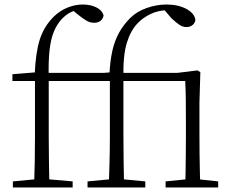

<svg xmlns="http://www.w3.org/2000/svg" viewBox="-20 -831 1033 851"><path d="M37 0V-27L154 -38H176L302 -27V0ZM131 0Q133 -56 134 -113Q135 -170 135 -226V-472H35V-502L158 -512L134 -500V-504Q138 -599 156.5 -656.5Q175 -714 218 -757Q246 -784 279.5 -797.5Q313 -811 347 -811Q381 -811 406.5 -798.5Q432 -786 439 -764Q438 -750 427 -740Q416 -730 397 -730Q380 -730 364 -739Q348 -748 326 -766L299 -788V-798H338V-789Q314 -787 294 -777Q274 -767 256 -749Q233 -725 219 -691.5Q205 -658 199.5 -607.5Q194 -557 196 -482V-226Q196 -170 197 -113Q198 -56 199 0ZM166 -472V-508H477V-472ZM368 0V-27L485 -38H508L624 -27V0ZM462 0Q464 -56 465.5 -113Q467 -170 467 -226V-472H367V-502L489 -512L465 -500Q468 -563 478.5 -608Q489 -653 508.5 -687.5Q528 -722 557 -751Q586 -780 630 -795.5Q674 -811 718 -811Q770 -811 806 -791.5Q842 -772 846 -743Q845 -730 834 -720.5Q823 -711 806 -711Q790 -711 774.5 -721.5Q759 -732 739 -751L706 -790V-797H723V-786Q681 -785 647.5 -769Q614 -753 589 -727Q558 -694 541.5 -639Q525 -584 527 -484V-226Q527 -170 528 -113Q529 -56 530 0ZM714 0V-27L823 -38H844L947 -27V0ZM801 0Q802 -24 802.5 -64.5Q803 -105 803.5 -149Q804 -193 804 -226V-285Q804 -342 803.5 -386.5Q803 -431 801 -472H497V-508H766L855 -519L868 -511L864 -377V-226Q864 -193 864.5 -149Q865 -105 866 -64.5Q867 -24 868 0Z"/></svg>

Font: Noto Serif SC ExtraLight
Style: Regular
Weight: 200
Designer: Ryoko NISHIZUKA 西塚涼子 (kana & ideographs); Frank Grießhammer (Latin, Greek & Cyrillic); Wenlong ZHANG 张文龙 (bopomofo); San
Foundry: Adobe
Version: Version 2.002-H1;hotconv 1.1.0;makeotfexe 2.6.0